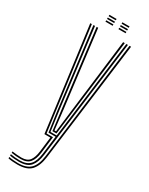

<svg xmlns="http://www.w3.org/2000/svg" viewBox="-229 -726 751 968"><g transform="rotate(30 146.0 -242.0)"><path d="M69.5 201.2Q56.5 201.2 40.1 199.9Q23.8 198.5 15.5 196.2V188.2Q25.5 190.5 41.5 191.9Q57.5 193.2 69.5 193.2Q117.8 193.2 141.4 169.4Q165 145.5 171.8 92.8L260.2 -600H269.5L180.5 94Q173.8 147 149.4 174.1Q125 201.2 69.5 201.2ZM69.5 168.8Q43.5 168.8 15.5 164.2V156.2Q27.5 158 42.5 159.2Q57.5 160.5 69.5 160.5Q102.8 160.5 117 141.5Q131.2 122.5 135.5 87L146 0H111.2L31.8 -600H41L119 -8.2H156.5L144.8 88.5Q139.8 128.5 123 148.6Q106.2 168.8 69.5 168.8ZM69.5 185Q57.8 185 41.9 183.8Q26 182.5 15.5 180.2V172.2Q42.2 177 69.5 177Q109.2 177 128.5 156.1Q147.8 135.2 153.5 89.8L166.8 -16.8H125.2L108.2 -137L50.2 -600H59.5L116.2 -143.5L132.2 -25H168.2L241.8 -600H251L162.5 91.2Q156.8 136 137 160.5Q117.2 185 69.5 185ZM138.8 -33.2 124.2 -150 68.8 -600H78L132.8 -155.5L145.8 -41.5H155L168.8 -156.2L223.2 -600H232.8L176.5 -146.8L162.2 -33.2ZM169.8 -676.8V-684.8H211.5V-676.8ZM94.2 -676.8V-684.8H136V-676.8ZM94.2 -660.8V-668.8H136V-660.8ZM169.8 -660.8V-668.8H211.5V-660.8ZM94.2 -645V-653H136V-645ZM169.8 -645V-653H211.5V-645Z"/></g></svg>

Font: Big Shoulders Inline Display Light
Style: Regular
Weight: 300
Designer: Patric King
Foundry: XO Type Co
Version: Version 1.000